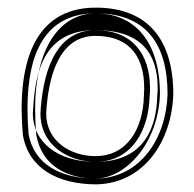

<svg xmlns="http://www.w3.org/2000/svg" viewBox="-20 -485 507 503"><path d="M40 -131C55 -44 131 -2 233 -2C359 -5 430 -117 434 -238C434 -379 369 -465 231 -465C63 -465 24 -308 40 -131ZM52 -200C52 -345 98 -450 231 -450C360 -450 419 -373 419 -238C415 -122 348 -20 233 -17C135 -17 69 -57 55 -133C53 -157 52 -178 52 -200ZM66 -188C71 -270 80 -406 230 -406C358 -406 393 -336 393 -255C393 -248 393 -242 392 -234C390 -155 361 -61 230 -61C131 -61 66 -113 66 -188ZM72 -200C72 -178 73 -156 75 -132C90 -47 160 -17 232 -17C314 -20 395 -114 399 -238C399 -383 327 -450 231 -450C133 -450 72 -353 72 -200ZM86 -188C86 -103 161 -61 230 -61C326 -61 370 -145 372 -233C373 -241 373 -247 373 -254C373 -344 326 -406 230 -406C117 -406 91 -278 86 -189ZM101 -188C106 -279 132 -391 230 -391C324 -391 364 -330 357 -234C355 -149 314 -76 230 -76C166 -76 101 -114 101 -188Z"/></svg>

Font: Snowfall
Style: Eco
Weight: 400
Designer: Jasper
Foundry: Cannot Into Space Fonts
Version: Version 0.9